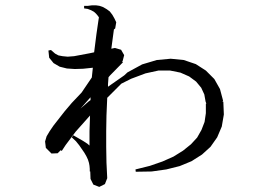

<svg xmlns="http://www.w3.org/2000/svg" viewBox="-20 -654 1040 730"><path d="M452.1 -444.3 446.3 -421.9 444.3 -420.9 447.3 -417 398.4 -367.2 392.6 -360.4 390.6 -334V-324.2L452.1 -367.2L464.8 -378.9L520.5 -409.2L576.2 -425.8L628.9 -430.7L678.7 -425.8L724.6 -410.2L762.7 -385.7L794.9 -353.5L816.4 -315.4L828.1 -271.5L826.2 -266.6L829.1 -267.6L831.1 -218.8L823.2 -172.9L805.7 -131.8L780.3 -95.7L748 -66.4L708 -41L663.1 -22.5L612.3 -9.8L556.6 -2L496.1 -1L495.1 -9.8L549.8 -23.4L597.7 -40L639.6 -58.6L675.8 -81.1L706.1 -105.5L729.5 -130.9L746.1 -160.2L757.8 -190.4L762.7 -223.6V-259.8H764.6L761.7 -267.6L756.8 -294.9L745.1 -320.3L725.6 -343.8L699.2 -363.3L666 -377.9L627 -385.7H582L533.2 -375L478.5 -354.5L441.4 -335.9L387.7 -282.2L384.8 -214.8L383.8 -155.3V-95.7L384.8 -36.1L387.7 23.4L378.9 45.9L357.4 56.6L335 47.9L324.2 26.4L323.2 -2H321.3V-11.7L320.3 -23.4L318.4 -34.2L314.5 -46.9L308.6 -59.6L300.8 -73.2L281.2 -101.6L268.6 -117.2L252.9 -131.8L258.8 -139.6L277.3 -128.9L295.9 -118.2L312.5 -107.4L320.3 -100.6V-155.3L322.3 -214.8L267.6 -153.3L229.5 -102.5L214.8 -80.1L210.9 -83L199.2 -71.3L175.8 -70.3L154.3 -91.8L151.4 -116.2L157.2 -135.7L168.9 -155.3L183.6 -176.8L225.6 -230.5L252.9 -262.7L290 -301.8L329.1 -359.4L333 -396.5L295.9 -392.6L264.6 -391.6L234.4 -393.6L207 -400.4L183.6 -414.1L167 -434.6L164.1 -461.9L173.8 -463.9L189.5 -450.2L202.1 -443.4L217.8 -440.4L237.3 -438.5L261.7 -440.4L319.3 -451.2L337.9 -455.1L346.7 -524.4L355.5 -585H356.4L355.5 -588.9L350.6 -595.7L344.7 -602.5L336.9 -609.4L326.2 -615.2L313.5 -620.1L299.8 -622.1V-631.8H314.5L330.1 -633.8H344.7L358.4 -631.8L372.1 -627L385.7 -619.1L397.5 -610.4L407.2 -597.7L415 -584L421.9 -569.3L418 -545.9L413.1 -542L403.3 -468.8L417 -471.7L440.4 -464.8ZM324.2 -284.2 286.1 -241.2 317.4 -268.6 324.2 -273.4V-277.3Z"/></svg>

Font: Kurinto Seri
Style: Regular
Weight: 400
Designer: Kurinto was developed by Clint Goss from a range of fonts that are compatible with the SIL Open Font License Version 1.1
Foundry: Clinton F. Goss
Version: Version 2.196; July 25, 2020